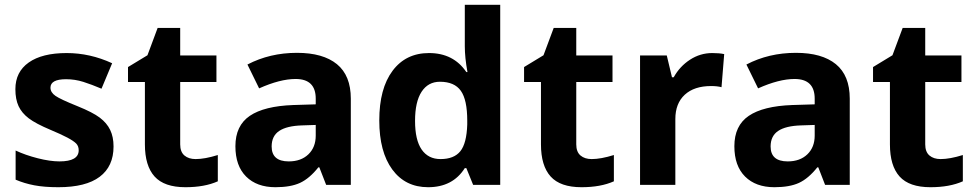

<svg xmlns="http://www.w3.org/2000/svg" viewBox="-20 -780 4114 810"><path d="M459 -162.1Q459 -78.1 400.6 -34.2Q342.3 9.8 226.1 9.8Q166.5 9.8 124.5 1.7Q82.5 -6.3 45.9 -22V-145Q87.4 -125.5 139.4 -112.3Q191.4 -99.1 231 -99.1Q312 -99.1 312 -146Q312 -163.6 301.3 -174.6Q290.5 -185.5 264.2 -199.5Q237.8 -213.4 193.8 -231.9Q130.9 -258.3 101.3 -280.8Q71.8 -303.2 58.3 -332.3Q44.9 -361.3 44.9 -403.8Q44.9 -476.6 101.3 -516.4Q157.7 -556.2 261.2 -556.2Q359.9 -556.2 453.1 -513.2L408.2 -405.8Q367.2 -423.3 331.5 -434.6Q295.9 -445.8 258.8 -445.8Q192.9 -445.8 192.9 -410.2Q192.9 -390.1 214.1 -375.5Q235.4 -360.8 307.1 -332Q371.1 -306.2 400.9 -283.7Q430.7 -261.2 444.8 -231.9Q459 -202.6 459 -162.1Z M805.2 -108.9Q844.2 -108.9 898.9 -126V-15.1Q843.3 9.8 762.2 9.8Q672.9 9.8 632.1 -35.4Q591.3 -80.6 591.3 -170.9V-434.1H520V-497.1L602.1 -546.9L645 -662.1H740.2V-545.9H893.1V-434.1H740.2V-170.9Q740.2 -139.2 758.1 -124Q775.9 -108.9 805.2 -108.9Z M1356 0 1327.1 -74.2H1323.2Q1285.6 -26.9 1245.8 -8.5Q1206.1 9.8 1142.1 9.8Q1063.5 9.8 1018.3 -35.2Q973.1 -80.1 973.1 -163.1Q973.1 -250 1033.9 -291.3Q1094.7 -332.5 1217.3 -336.9L1312 -339.8V-363.8Q1312 -446.8 1227.1 -446.8Q1161.6 -446.8 1073.2 -407.2L1023.9 -507.8Q1118.2 -557.1 1232.9 -557.1Q1342.8 -557.1 1401.4 -509.3Q1460 -461.4 1460 -363.8V0ZM1312 -252.9 1254.4 -251Q1189.5 -249 1157.7 -227.5Q1126 -206.1 1126 -162.1Q1126 -99.1 1198.2 -99.1Q1250 -99.1 1281 -128.9Q1312 -158.7 1312 -208Z M1786.1 9.8Q1689.9 9.8 1635 -64.9Q1580.1 -139.6 1580.1 -272Q1580.1 -406.2 1636 -481.2Q1691.9 -556.2 1790 -556.2Q1893.1 -556.2 1947.3 -476.1H1952.1Q1940.9 -537.1 1940.9 -585V-759.8H2090.3V0H1976.1L1947.3 -70.8H1940.9Q1890.1 9.8 1786.1 9.8ZM1838.4 -108.9Q1895.5 -108.9 1922.1 -142.1Q1948.7 -175.3 1951.2 -254.9V-271Q1951.2 -358.9 1924.1 -397Q1897 -435.1 1835.9 -435.1Q1786.1 -435.1 1758.5 -392.8Q1731 -350.6 1731 -270Q1731 -189.5 1758.8 -149.2Q1786.6 -108.9 1838.4 -108.9Z M2476.1 -108.9Q2515.1 -108.9 2569.8 -126V-15.1Q2514.2 9.8 2433.1 9.8Q2343.8 9.8 2303 -35.4Q2262.2 -80.6 2262.2 -170.9V-434.1H2190.9V-497.1L2272.9 -546.9L2315.9 -662.1H2411.1V-545.9H2564V-434.1H2411.1V-170.9Q2411.1 -139.2 2429 -124Q2446.8 -108.9 2476.1 -108.9Z M2984.9 -556.2Q3015.1 -556.2 3035.2 -551.8L3023.9 -412.1Q3005.9 -417 2980 -417Q2908.7 -417 2868.9 -380.4Q2829.1 -343.8 2829.1 -277.8V0H2680.2V-545.9H2793L2814.9 -454.1H2822.3Q2847.7 -500 2890.9 -528.1Q2934.1 -556.2 2984.9 -556.2Z M3460.9 0 3432.1 -74.2H3428.2Q3390.6 -26.9 3350.8 -8.5Q3311 9.8 3247.1 9.8Q3168.5 9.8 3123.3 -35.2Q3078.1 -80.1 3078.1 -163.1Q3078.1 -250 3138.9 -291.3Q3199.7 -332.5 3322.3 -336.9L3417 -339.8V-363.8Q3417 -446.8 3332 -446.8Q3266.6 -446.8 3178.2 -407.2L3128.9 -507.8Q3223.1 -557.1 3337.9 -557.1Q3447.8 -557.1 3506.3 -509.3Q3564.9 -461.4 3564.9 -363.8V0ZM3417 -252.9 3359.4 -251Q3294.4 -249 3262.7 -227.5Q3231 -206.1 3231 -162.1Q3231 -99.1 3303.2 -99.1Q3355 -99.1 3386 -128.9Q3417 -158.7 3417 -208Z M3948.2 -108.9Q3987.3 -108.9 4042 -126V-15.1Q3986.3 9.8 3905.3 9.8Q3815.9 9.8 3775.1 -35.4Q3734.4 -80.6 3734.4 -170.9V-434.1H3663.1V-497.1L3745.1 -546.9L3788.1 -662.1H3883.3V-545.9H4036.1V-434.1H3883.3V-170.9Q3883.3 -139.2 3901.1 -124Q3918.9 -108.9 3948.2 -108.9Z"/></svg>

Font: Samim FD
Style: Bold-FD
Weight: 700
Foundry: DejaVu fonts team - Redesigned by Saber Rastikerdar
Version: Version 4.0.1